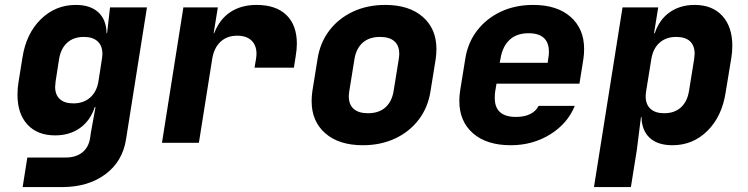

<svg xmlns="http://www.w3.org/2000/svg" viewBox="-20 -580 3040 780"><path d="M427 -550H577L492 -14Q478 76 408 128Q338 180 232 180H72L91 60H246Q288 60 314 39.5Q340 19 346 -19L349 -40L368 -145H365Q347 -90 305 -60Q263 -30 204 -30Q132 -30 91.5 -74Q51 -118 51 -195Q51 -221 55 -245L71 -345Q86 -443 145.5 -501.5Q205 -560 288 -560Q347 -560 379.5 -530Q412 -500 413 -445H415ZM394 -340Q396 -354 396 -361Q396 -394 376.5 -412Q357 -430 321 -430Q279 -430 253 -406.5Q227 -383 220 -340L206 -250Q204 -234 204 -227Q204 -195 223 -177.5Q242 -160 278 -160Q319 -160 346 -183.5Q373 -207 380 -250Z M1186 -402Q1186 -380 1181 -350L1174 -305H1014L1020 -340Q1022 -354 1022 -361Q1022 -396 1001.5 -415.5Q981 -435 944 -435Q902 -435 875.5 -410Q849 -385 842 -340L788 0H638L725 -550H865L848 -445H850Q872 -502 916 -531Q960 -560 1022 -560Q1101 -560 1143.5 -519Q1186 -478 1186 -402Z M1246 -169Q1246 -189 1249 -210L1270 -340Q1280 -406 1317.5 -455.5Q1355 -505 1413.5 -532.5Q1472 -560 1545 -560Q1642 -560 1697.5 -511.5Q1753 -463 1753 -381Q1753 -361 1750 -340L1729 -210Q1719 -144 1681.5 -94.5Q1644 -45 1585.5 -17.5Q1527 10 1454 10Q1357 10 1301.5 -38.5Q1246 -87 1246 -169ZM1579 -210 1600 -340Q1602 -354 1602 -361Q1602 -395 1582 -412.5Q1562 -430 1524 -430Q1480 -430 1453.5 -406.5Q1427 -383 1420 -340L1399 -210Q1397 -196 1397 -189Q1397 -155 1417 -137.5Q1437 -120 1475 -120Q1519 -120 1545.5 -143.5Q1572 -167 1579 -210Z M2353 -381Q2353 -361 2350 -340L2334 -240H1997L1992 -210Q1990 -200 1990 -182Q1990 -105 2076 -105Q2111 -105 2134.5 -117Q2158 -129 2168 -150H2315Q2286 -78 2215 -34Q2144 10 2055 10Q1957 10 1901.5 -38.5Q1846 -87 1846 -170Q1846 -189 1849 -210L1870 -340Q1880 -406 1918 -455.5Q1956 -505 2014.5 -532.5Q2073 -560 2146 -560Q2243 -560 2298 -511.5Q2353 -463 2353 -381ZM2010 -325H2205L2207 -340Q2210 -355 2210 -369Q2210 -445 2127 -445Q2079 -445 2050 -418Q2021 -391 2013 -340Z M2955 -394Q2955 -368 2951 -345L2928 -205Q2913 -107 2854 -48.5Q2795 10 2712 10Q2652 10 2619.5 -20Q2587 -50 2586 -105H2584L2567 30L2543 180H2393L2509 -550H2654L2637 -445H2640Q2658 -500 2700.5 -530Q2743 -560 2802 -560Q2874 -560 2914.5 -515.5Q2955 -471 2955 -394ZM2800 -340Q2802 -356 2802 -361Q2802 -395 2783 -412.5Q2764 -430 2727 -430Q2686 -430 2659.5 -406.5Q2633 -383 2626 -340L2605 -210Q2603 -196 2603 -189Q2603 -156 2622.5 -138Q2642 -120 2678 -120Q2720 -120 2746 -143.5Q2772 -167 2779 -210Z"/></svg>

Font: JetBrains Mono Extra Bold
Style: Italic
Weight: 800
Italic angle: -9°
Monospace: yes
Designer: Philipp Nurullin, Konstantin Bulenkov
Foundry: JetBrains
Version: 2.002